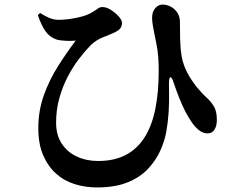

<svg xmlns="http://www.w3.org/2000/svg" viewBox="-20 -768 1040 842"><path d="M406 54Q354 54 307.5 39.5Q261 25 225.5 -7Q190 -39 169 -88Q148 -137 148 -206Q148 -282 172 -349.5Q196 -417 234 -477Q272 -537 312 -590Q295 -588 269.5 -589Q244 -590 227 -595Q198 -605 179.5 -631Q161 -657 146 -702L156 -711Q176 -698 196 -689.5Q216 -681 238 -681Q257 -681 284.5 -684.5Q312 -688 339 -695.5Q366 -703 384 -714Q401 -724 409 -730.5Q417 -737 430 -737Q447 -737 466.5 -724.5Q486 -712 500.5 -696Q515 -680 515 -668Q515 -655 508.5 -645Q502 -635 481 -625Q459 -615 431.5 -604.5Q404 -594 379 -571Q355 -547 328 -512Q301 -477 278 -433.5Q255 -390 240.5 -338.5Q226 -287 226 -230Q226 -176 250.5 -138.5Q275 -101 317 -81.5Q359 -62 410 -62Q481 -62 531.5 -88.5Q582 -115 614 -165.5Q646 -216 661 -289.5Q676 -363 676 -457Q676 -487 674 -517Q672 -547 665 -581Q662 -595 658 -614.5Q654 -634 650.5 -654.5Q647 -675 647 -690Q647 -717 661.5 -733Q676 -749 696 -748Q715 -747 732 -737Q749 -727 759 -710Q769 -693 769 -674Q769 -632 770 -593.5Q771 -555 777 -519Q784 -482 801.5 -449Q819 -416 841.5 -388Q864 -360 887 -339Q905 -323 918 -301.5Q931 -280 931 -242Q931 -217 921 -200Q911 -183 890 -183Q870 -183 851.5 -198Q833 -213 819 -235Q806 -253 792 -280.5Q778 -308 765 -341Q752 -374 741 -407Q734 -430 727.5 -429Q721 -428 721 -403Q721 -384 721.5 -351Q722 -318 719.5 -276Q717 -234 709 -189Q702 -150 683 -107.5Q664 -65 629.5 -28Q595 9 540 31.5Q485 54 406 54Z"/></svg>

Font: Noto Serif JP ExtraLight
Style: Bold
Weight: 700
Version: Version 2.003-H1;hotconv 1.1.1;makeotfexe 2.6.0